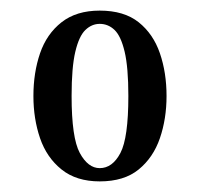

<svg xmlns="http://www.w3.org/2000/svg" viewBox="-20 -709 377 362"><path d="M168 -367Q124 -367 96 -389.5Q68 -412 55.5 -448.5Q43 -485 43 -528Q43 -572 55.5 -608.5Q68 -645 96 -667Q124 -689 168 -689Q214 -689 241.5 -667Q269 -645 281.5 -608.5Q294 -572 294 -528Q294 -485 281.5 -448.5Q269 -412 241.5 -389.5Q214 -367 168 -367ZM168 -392Q192 -392 207 -420.5Q222 -449 222 -528Q222 -582 215 -611.5Q208 -641 196 -652.5Q184 -664 168 -664Q153 -664 141 -652.5Q129 -641 122 -611.5Q115 -582 115 -528Q115 -449 130.5 -420.5Q146 -392 168 -392Z"/></svg>

Font: El Messiri
Style: Bold
Weight: 700
Designer: Mohamed Gaber
Foundry: Kief Type Foundry
Version: Version 2.020; ttfautohint (v1.8.3)